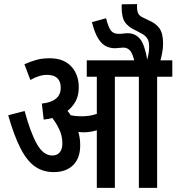

<svg xmlns="http://www.w3.org/2000/svg" viewBox="-20 -916 860 936"><path d="M371 -208Q371 -145 336.5 -111Q302 -77 242 -77Q190 -77 151 -104Q112 -131 80.5 -192Q49 -253 20 -354L100 -375Q128 -271 159.5 -214.5Q191 -158 235 -158Q258 -158 271 -173Q284 -188 284 -216Q284 -253 269.5 -284Q255 -315 235 -341Q215 -335 193 -333L184 -411Q276 -421 276 -488Q276 -551 209 -551Q171 -551 128 -526L99 -603Q129 -616 157 -624Q185 -632 222 -632Q290 -632 327 -592.5Q364 -553 364 -490Q364 -451 349 -423Q334 -395 309 -375Q318 -365 325 -354Q349 -349 377 -349Q419 -349 452 -361V-542H403V-622H820V-542H746V0H657V-542H540V0H452V-281Q436 -276 420 -273.5Q404 -271 387 -271Q376 -271 362 -273Q366 -259 368.5 -243Q371 -227 371 -208ZM636 -615Q626 -657 613 -670.5Q600 -684 582 -684Q572 -684 561 -682.5Q550 -681 539 -681Q517 -681 497 -690.5Q477 -700 459.5 -727Q442 -754 428 -808L497 -827Q509 -781 521.5 -766Q534 -751 558 -751Q570 -751 581 -752.5Q592 -754 603 -754Q639 -754 662 -727Q685 -700 698 -625Q702 -641 704.5 -656Q707 -671 707 -689Q707 -715 697.5 -729Q688 -743 673 -751L643 -767Q607 -783 590 -806.5Q573 -830 573 -883Q573 -885 573 -888.5Q573 -892 574 -895L649 -896Q648 -893 648 -889.5Q648 -886 648 -883Q648 -863 653.5 -851Q659 -839 676 -831L707 -816Q740 -802 757.5 -777.5Q775 -753 775 -704Q775 -682 770.5 -657.5Q766 -633 760 -615Z"/></svg>

Font: Noto Sans ExtraCondensed Medium
Style: Italic
Weight: 500
Width: 2
Italic angle: -12°
Designer: Monotype Design Team
Foundry: Monotype Imaging Inc.
Version: Version 2.013; ttfautohint (v1.8.4.7-5d5b)